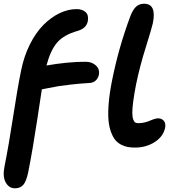

<svg xmlns="http://www.w3.org/2000/svg" viewBox="-26 -768 931 1029"><path d="M698.2 22.9Q677.2 22.9 659.9 20Q642.6 17.1 623.8 7.6Q605 -2 592 -17.6Q579.1 -33.2 568.8 -60.8Q558.6 -88.4 555.4 -125Q552.2 -161.6 556.6 -215.1Q561 -268.6 574.2 -335Q609.4 -512.2 672.9 -682.1Q686.5 -717.3 703.9 -732.7Q721.2 -748 746.1 -748Q814.5 -748 793 -643.1Q788.1 -619.1 755.9 -516.6Q723.6 -414.1 703.1 -314.9Q692.9 -262.2 688 -224.4Q683.1 -186.5 683.1 -164.3Q683.1 -142.1 687.5 -129.2Q691.9 -116.2 698 -112.1Q704.1 -107.9 713.9 -107.9Q746.1 -107.9 776.4 -120.8Q806.6 -133.8 820.8 -133.8Q841.3 -133.8 852.3 -120.1Q863.3 -106.4 858.9 -83Q849.1 -36.1 803 -6.6Q756.8 22.9 698.2 22.9ZM54.2 241.2Q22 241.2 4.6 209.7Q-12.7 178.2 -2 125Q22 4.4 44.4 -143.1Q66.9 -290.5 86.9 -389.2Q102.1 -465.8 133.8 -529.3Q165.5 -592.8 206.1 -633.8Q246.6 -674.8 292.7 -697Q338.9 -719.2 384.8 -719.2Q414.6 -719.2 432.4 -703.4Q450.2 -687.5 444.8 -655.8Q438 -617.2 392.1 -603Q316.4 -582 280.3 -540Q244.1 -498 223.1 -417Q337.4 -437 433.1 -437Q465.8 -437 487.5 -417.5Q509.3 -397.9 503.9 -367.2Q500 -348.6 486.6 -336.2Q473.1 -323.7 452.1 -323.2Q400.9 -320.3 355 -314.9Q309.1 -309.6 287.6 -306.2Q266.1 -302.7 233.9 -296.1Q201.7 -289.6 198.2 -289.1Q197.3 -283.7 173.3 -125Q149.4 33.7 125 155.8Q114.7 204.6 98.6 222.9Q82.5 241.2 54.2 241.2Z"/></svg>

Font: Shantell Sans Irregular Bouncy
Style: Italic
Weight: 600
Italic angle: -11.31°
Designer: Stephen Nixon, Anya Danilova, Shantell Martin
Foundry: Arrow Type
Version: Version 1.006;[9816181b4]